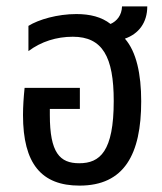

<svg xmlns="http://www.w3.org/2000/svg" viewBox="-20 -571 508 601"><path d="M422 -254C422 -339 407 -409 371 -450C414 -465 441 -500 441 -551H362C361 -523 346 -505 326 -496C298 -518 262 -527 219 -527C160 -527 101 -510 69 -490V-411C109 -441 157 -456 208 -456C301 -456 336 -393 336 -255C336 -97 293 -60 228 -60C167 -60 136 -93 136 -211V-230H230V-296H57C54 -267 52 -237 52 -211C52 -58 110 10 229 10C369 10 422 -88 422 -254Z"/></svg>

Font: Noto Sans Thai UI Condensed
Style: Regular
Weight: 400
Width: 3
Designer: Monotype Design Team
Foundry: Monotype Imaging Inc.
Version: Version 1.901